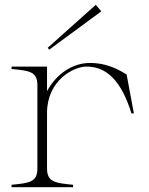

<svg xmlns="http://www.w3.org/2000/svg" viewBox="-20 -776 617 796"><path d="M175 -77V-310C176 -441 283 -500 339 -500C422 -500 483 -441 525 -306H535L505 -467C455 -499 407 -515 353 -515C281 -515 214 -470 175 -398V-500H28V-490C100 -483 135 -480 135 -423V-77C135 -20 100 -17 28 -10V0H283V-10C212 -17 175 -20 175 -77ZM400 -729 377 -756 178 -578 184 -570Z"/></svg>

Font: Sprat Thin
Style: Regular
Weight: 100
Designer: Ethan Nakache
Foundry: Collletttivo
Version: Version 2.000;Glyphs 3.2 (3217)